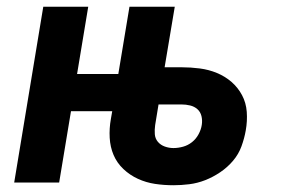

<svg xmlns="http://www.w3.org/2000/svg" viewBox="-20 -540 840 568"><path d="M493 8Q465 8 438.5 4Q412 0 388 -11Q364 -22 345 -40Q326 -58 316 -81.5Q306 -105 304.5 -132.5Q303 -160 308 -188L312 -211H190L155 0H22L108 -520H241L208 -321H330L363 -520H497L467 -341H517Q544 -341 571 -337.5Q598 -334 622 -324Q646 -314 665 -297.5Q684 -281 696 -258.5Q708 -236 710 -209Q712 -182 707 -154Q703 -131 694.5 -107.5Q686 -84 669.5 -64.5Q653 -45 631.5 -30.5Q610 -16 587 -7Q564 2 540 5Q516 8 493 8ZM493 -102Q507 -102 521.5 -106Q536 -110 548 -119.5Q560 -129 567.5 -143Q575 -157 577 -171Q579 -184 576 -196.5Q573 -209 564 -217Q555 -225 542.5 -228Q530 -231 517 -231H449L439 -170Q437 -156 438 -143Q439 -130 447 -120.5Q455 -111 467.5 -106.5Q480 -102 493 -102Z"/></svg>

Font: Iosevka Aile Extrabold
Style: Italic
Weight: 800
Italic angle: -9°
Designer: Belleve Invis
Foundry: Belleve Invis
Version: Version 31.1.0; ttfautohint (v1.8.4)